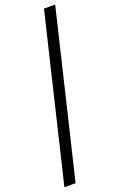

<svg xmlns="http://www.w3.org/2000/svg" viewBox="-198 -830 662 1063"><g transform="rotate(-20 133.0 -299.0)"><path d="M-16 185 216 -783H282L50 185Z"/></g></svg>

Font: Ubuntu Sans Condensed
Style: Italic
Weight: 400
Width: 3
Italic angle: -13.5°
Designer: Dalton Maag Ltd
Foundry: Dalton Maag Ltd
Version: Version 1.006; ttfautohint (v1.8.4.7-5d5b)